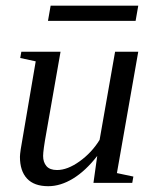

<svg xmlns="http://www.w3.org/2000/svg" viewBox="-20 -640 540 672"><path d="M130.9 -94.2Q130.9 -72.3 142.6 -58.6Q154.3 -44.9 179.7 -44.9Q216.3 -44.9 258.8 -75.4Q301.3 -106 328.6 -150.4L382.8 -459H463.9L389.2 -34.2L446.8 -22L442.9 0H307.1L320.3 -94.2Q279.8 -42 235.8 -15.1Q191.9 11.7 148.9 11.7Q99.6 11.7 74.7 -14.9Q49.8 -41.5 49.8 -91.3Q49.8 -98.6 52.5 -117.4Q55.2 -136.2 105 -425.3L50.8 -437L54.7 -459H191.9L142.1 -175.3Q130.9 -113.8 130.9 -94.2ZM147.9 -566.9 157.2 -620.1H463.9L454.6 -566.9Z"/></svg>

Font: Liberation Serif
Style: Italic
Weight: 400
Italic angle: -16.333°
Designer: Steve Matteson
Foundry: Ascender Corporation
Version: Version 2.1.5